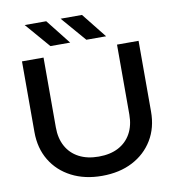

<svg xmlns="http://www.w3.org/2000/svg" viewBox="-101 -1054 1065 1158"><g transform="rotate(-10 431.0 -474.5)"><path d="M206 -322Q206 -255 233 -206Q260 -157 310.5 -130.5Q361 -104 431 -104Q502 -104 552 -130.5Q602 -157 629 -206Q656 -255 656 -322V-750H788V-317Q788 -218 743 -143.5Q698 -69 618 -27.5Q538 14 431 14Q325 14 244.5 -27.5Q164 -69 119 -143.5Q74 -218 74 -317V-750H206ZM479 -963 600 -811H479L348 -963ZM260 -963 380 -811H259L128 -963Z"/></g></svg>

Font: Unbounded
Style: Regular
Weight: 400
Designer: Luke Prowse, Jean-Baptiste Morizot, Fátima Lázaro, Florian Runge
Foundry: NaN
Version: Version 1.701;gftools[0.9.28.dev5+ged2979d]